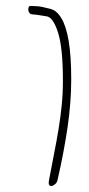

<svg xmlns="http://www.w3.org/2000/svg" viewBox="-20 -624 301 647"><path d="M152 3Q149 3 146 -0.5Q143 -4 145 -16Q154 -65 162.5 -107.5Q171 -150 177.5 -190Q184 -230 188 -269.5Q192 -309 192 -352Q192 -463 175.5 -514.5Q159 -566 137 -569Q124 -571 111.5 -573Q99 -575 86 -576Q82 -577 79.5 -580Q77 -583 76 -587Q75 -591 75.5 -595Q76 -599 77.5 -601.5Q79 -604 82 -604Q93 -604 106.5 -603Q120 -602 150 -594Q171 -589 187 -562.5Q203 -536 211.5 -485.5Q220 -435 220 -356Q220 -279 207.5 -194Q195 -109 174 -18Q172 -8 164.5 -2.5Q157 3 152 3Z"/></svg>

Font: Noto Rashi Hebrew Thin
Style: Regular
Weight: 250
Version: Version 1.006